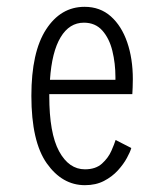

<svg xmlns="http://www.w3.org/2000/svg" viewBox="-20 -532 490 563"><path d="M229 11Q162.5 11 117.2 -53Q72 -117 72 -251Q72 -379 115 -445.5Q158 -512 228 -512Q273.5 -512 305 -484Q336.5 -456 353 -408Q369.5 -360 369.5 -300Q369.5 -287 369 -275.8Q368.5 -264.5 368 -256H124.5Q124.5 -253.5 124.5 -250.5Q124.5 -141.5 153.2 -88.5Q182 -35.5 229 -35.5Q260.5 -35.5 279 -52.2Q297.5 -69 306.5 -89.5Q315.5 -110 319 -121.5L365 -98Q362 -87 352.2 -69Q342.5 -51 325.8 -32.5Q309 -14 285 -1.5Q261 11 229 11ZM226 -465.5Q183.5 -465.5 157.8 -422.8Q132 -380 126.5 -298H318.5V-305.5Q318.5 -346 309.5 -382.8Q300.5 -419.5 280 -442.5Q259.5 -465.5 226 -465.5Z"/></svg>

Font: Trispace Condensed ExtraLight
Style: Regular
Weight: 200
Width: 3
Designer: Tyler Finck
Foundry: Etcetera Type Company
Version: Version 1.210; ttfautohint (v1.8.3)